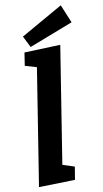

<svg xmlns="http://www.w3.org/2000/svg" viewBox="-108 -1049 590 1102"><g transform="rotate(-10 187.5 -498.0)"><path d="M26.1 4.7 144.8 -743.7 193.7 -657.7 66.6 -695.2 78.1 -770.9 288.1 -778.6 169.4 -29.5 118.1 -118.4 249 -75.7 236.8 -0.6ZM118.6 -795.7 85.4 -862.2 330.2 -1001.3 374.5 -894.8Z"/></g></svg>

Font: Bitter Thin
Style: Italic
Weight: 100
Italic angle: -9°
Designer: Sol Matas, and Bitter project Authors
Foundry: Sol Matas
Version: Version 2.002